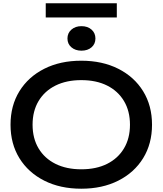

<svg xmlns="http://www.w3.org/2000/svg" viewBox="-20 -1133 988 1167"><path d="M474 14Q346 14 249 -35Q152 -84 98 -171.5Q44 -259 44 -375Q44 -491 98 -578.5Q152 -666 249 -715Q346 -764 474 -764Q602 -764 699 -715Q796 -666 850 -578.5Q904 -491 904 -375Q904 -259 850 -171.5Q796 -84 699 -35Q602 14 474 14ZM474 -104Q565 -104 631 -137Q697 -170 733.5 -231Q770 -292 770 -375Q770 -458 733.5 -519Q697 -580 631 -613Q565 -646 474 -646Q384 -646 317.5 -613Q251 -580 214.5 -519Q178 -458 178 -375Q178 -292 214.5 -231Q251 -170 317.5 -137Q384 -104 474 -104ZM475 -825Q438 -825 414 -845.5Q390 -866 390 -899Q390 -932 414 -953Q438 -974 475 -974Q513 -974 536.5 -953Q560 -932 560 -899Q560 -866 536.5 -845.5Q513 -825 475 -825ZM258 -1027V-1113H690V-1027Z"/></svg>

Font: Unbounded
Style: Regular
Weight: 400
Designer: Luke Prowse, Jean-Baptiste Morizot, Fátima Lázaro, Florian Runge
Foundry: NaN
Version: Version 1.701;gftools[0.9.28.dev5+ged2979d]